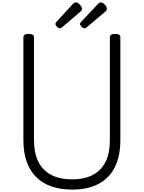

<svg xmlns="http://www.w3.org/2000/svg" viewBox="-20 -1553 1192 1592"><path d="M579 19Q481 19 405.5 -7.5Q330 -34 278.5 -86.5Q227 -139 200.5 -215Q174 -291 174 -390V-1245Q174 -1259 185 -1265.5Q196 -1272 218 -1272Q240 -1272 251 -1265.5Q262 -1259 262 -1245V-390Q262 -285 297.5 -213Q333 -141 403.5 -103.5Q474 -66 579 -66Q682 -66 751.5 -103.5Q821 -141 856 -213Q891 -285 891 -390V-1245Q891 -1259 902 -1265.5Q913 -1272 935 -1272Q978 -1272 978 -1245V-390Q978 -258 932 -166.5Q886 -75 796.5 -28Q707 19 579 19ZM477 -1318Q464 -1318 452 -1331Q440 -1344 440 -1354Q440 -1358 441 -1362.5Q442 -1367 449 -1373L586 -1522Q591 -1527 596.5 -1530Q602 -1533 610 -1533Q620 -1533 631.5 -1524.5Q643 -1516 651.5 -1503.5Q660 -1491 660 -1480Q660 -1473 657.5 -1468Q655 -1463 645 -1455L496 -1328Q490 -1324 485.5 -1321Q481 -1318 477 -1318ZM682 -1318Q669 -1318 656.5 -1331Q644 -1344 644 -1354Q644 -1358 645.5 -1362.5Q647 -1367 654 -1373L794 -1522Q799 -1527 804 -1530Q809 -1533 816 -1533Q827 -1533 838.5 -1524.5Q850 -1516 858 -1503.5Q866 -1491 866 -1480Q866 -1473 864 -1468Q862 -1463 851 -1455L701 -1328Q695 -1324 690.5 -1321Q686 -1318 682 -1318Z"/></svg>

Font: Playwrite VN
Style: Regular
Weight: 400
Designer: Veronika Burian, José Scaglione
Foundry: TypeTogether
Version: Version 1.002